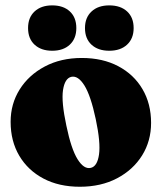

<svg xmlns="http://www.w3.org/2000/svg" viewBox="-20 -700 617 732"><path d="M292 -479Q371.5 -479 431 -447.5Q490.5 -416 523.2 -360.2Q556 -304.5 556 -231.5Q556 -162.5 521.8 -107.5Q487.5 -52.5 426.2 -20.2Q365 12 284.5 12Q205 12 145.8 -19.2Q86.5 -50.5 53.5 -106.2Q20.5 -162 20.5 -235.5Q20.5 -304 55 -359Q89.5 -414 150.8 -446.5Q212 -479 292 -479ZM326 -60Q351 -65.5 357.5 -111Q364 -156.5 345 -246Q326 -335.5 301.8 -374.2Q277.5 -413 251.5 -407Q227 -401 220.2 -356.5Q213.5 -312 233 -221Q251.5 -131.5 275.8 -92.8Q300 -54 326 -60ZM179 -506.5Q137 -506.5 112 -529.5Q87 -552.5 87 -593Q87 -633.5 112 -656.5Q137 -679.5 179 -679.5Q221.5 -679.5 246.2 -656.5Q271 -633.5 271 -593Q271 -553 246.2 -529.8Q221.5 -506.5 179 -506.5ZM396.5 -506.5Q354 -506.5 329 -529.5Q304 -552.5 304 -593Q304 -633 329 -656.2Q354 -679.5 396.5 -679.5Q439.5 -679.5 464.5 -656.5Q489.5 -633.5 489.5 -593Q489.5 -553 464.5 -529.8Q439.5 -506.5 396.5 -506.5Z"/></svg>

Font: Fraunces 72pt S050 Black
Style: Regular
Weight: 900
Version: Version 1.000; ttfautohint (v1.8.3)